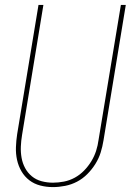

<svg xmlns="http://www.w3.org/2000/svg" viewBox="-20 -755 540 783"><path d="M196 8Q169 8 144 1.5Q119 -5 99.5 -20Q80 -35 67.5 -56.5Q55 -78 49.5 -103Q44 -128 45 -155Q46 -182 50 -208L137 -735H157L70 -205Q66 -181 65 -157.5Q64 -134 68 -111.5Q72 -89 82.5 -69.5Q93 -50 110 -36Q127 -22 149.5 -16Q172 -10 196 -10Q218 -10 241 -14.5Q264 -19 285 -30.5Q306 -42 323 -59.5Q340 -77 352.5 -97.5Q365 -118 372 -140Q379 -162 382 -185L473 -735H493L402 -182Q398 -157 390.5 -133Q383 -109 369 -86.5Q355 -64 336 -45Q317 -26 294 -14Q271 -2 245.5 3Q220 8 196 8Z"/></svg>

Font: Iosevka Thin Oblique
Style: Regular
Weight: 100
Italic angle: -9°
Monospace: yes
Designer: Belleve Invis
Foundry: Belleve Invis
Version: Version 32.5.0; ttfautohint (v1.8.4)